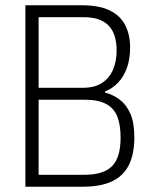

<svg xmlns="http://www.w3.org/2000/svg" viewBox="-20 -706 566 726"><path d="M76 0V-686H291Q356 -686 396 -666Q436 -646 454 -610Q472 -574 472 -526Q472 -483 460 -449.5Q448 -416 426.5 -393.5Q405 -371 377 -360V-356Q408 -348 433 -329Q458 -310 473 -276Q488 -242 488 -187Q488 -124 467.5 -82.5Q447 -41 404 -20.5Q361 0 293 0ZM126 -45H298Q372 -45 404 -78Q436 -111 436 -185Q436 -234 423.5 -265.5Q411 -297 381 -313Q351 -329 300 -329H126ZM126 -374H292Q338 -374 366 -392.5Q394 -411 407.5 -443Q421 -475 421 -514Q421 -579 390 -610Q359 -641 297 -641H126Z"/></svg>

Font: Archivo Condensed Thin
Style: Regular
Weight: 250
Width: 3
Designer: Hector Gatti
Foundry: Omnibus-Type
Version: Version 2.001